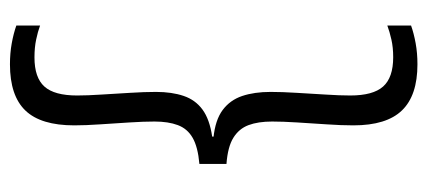

<svg xmlns="http://www.w3.org/2000/svg" viewBox="-251 -465 838 376"><g transform="rotate(-90 168.0 -277.0)"><path d="M306 -664V-617.5Q294 -622 278.5 -625.2Q263 -628.5 243.5 -628.5Q204 -628.5 186.5 -609Q169 -589.5 169 -545Q169 -525 170.8 -497.5Q172.5 -470 174.2 -441.5Q176 -413 176 -390.5Q176 -359.5 168.2 -336.5Q160.5 -313.5 141.5 -299.5Q122.5 -285.5 88.5 -280.5V-273L86 -278Q121 -274.5 140.5 -260Q160 -245.5 168 -221.8Q176 -198 176 -166Q176 -143.5 174.2 -114.8Q172.5 -86 170.8 -58.2Q169 -30.5 169 -10Q169 34.5 186.5 54.2Q204 74 244 74Q263 74 278.5 70.5Q294 67 306 62.5V109Q290.5 114.5 271.2 118Q252 121.5 230 121.5Q169 121.5 139.8 91.2Q110.5 61 110.5 -4Q110.5 -27.5 112.5 -56.5Q114.5 -85.5 116.2 -114Q118 -142.5 118 -163Q118 -190.5 111 -209.2Q104 -228 86.2 -239Q68.5 -250 35 -252.5V-305.5Q68.5 -308.5 86.2 -318.8Q104 -329 111 -347.8Q118 -366.5 118 -393.5Q118 -414.5 116.2 -442.5Q114.5 -470.5 112.5 -499.5Q110.5 -528.5 110.5 -550.5Q110.5 -616 139.5 -646.2Q168.5 -676.5 230 -676.5Q252 -676.5 271.2 -673Q290.5 -669.5 306 -664Z"/></g></svg>

Font: Anek Latin Medium Light
Style: Regular
Weight: 300
Version: Version 1.003